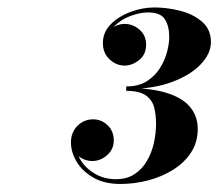

<svg xmlns="http://www.w3.org/2000/svg" viewBox="-20 -932 572 502"><path d="M295 -451Q252.5 -451 223.8 -467.8Q195 -484.5 180.2 -509.5Q165.5 -534.5 165.5 -559.5Q165.5 -586 182.5 -603Q199.5 -620 223.5 -620Q245.5 -620 261.5 -604.5Q277.5 -589 277.5 -564.5Q277.5 -542 260.2 -526.5Q243 -511 221.5 -511Q200.5 -511 183.2 -525.5Q166 -540 166 -559.5H177.5Q177.5 -535 191.2 -513Q205 -491 229 -477.2Q253 -463.5 283 -463.5Q312 -463.5 332 -476.8Q352 -490 364.5 -511.8Q377 -533.5 382.5 -559Q388 -584.5 388 -609Q388 -631 383.2 -650.5Q378.5 -670 361.8 -682.2Q345 -694.5 310 -694.5V-702Q374.5 -702 416 -689Q457.5 -676 477.2 -652Q497 -628 497 -595Q497 -559.5 479.2 -532.8Q461.5 -506 432 -487.8Q402.5 -469.5 366.8 -460.2Q331 -451 295 -451ZM310 -699V-706Q343 -706 364.8 -720.2Q386.5 -734.5 399.2 -755.5Q412 -776.5 417.2 -798Q422.5 -819.5 422.5 -834.5Q422.5 -864 411 -881.8Q399.5 -899.5 367 -899.5Q346.5 -899.5 321.8 -890.5Q297 -881.5 279.2 -863.8Q261.5 -846 261.5 -819.5H250Q250 -841.5 268.2 -855.5Q286.5 -869.5 306 -869.5Q327.5 -869.5 344.8 -854.5Q362 -839.5 362 -815.5Q362 -789.5 343.8 -775Q325.5 -760.5 306 -760.5Q284 -760.5 266.5 -776.8Q249 -793 249 -819.5Q249 -848 269.8 -868.8Q290.5 -889.5 321.8 -901Q353 -912.5 383.5 -912.5Q417 -912.5 451.2 -903.8Q485.5 -895 508.5 -875Q531.5 -855 531.5 -822Q531.5 -792 504.8 -763.8Q478 -735.5 428.5 -717.2Q379 -699 310 -699Z"/></svg>

Font: Bodoni Moda 11pt ExtraBold
Style: Italic
Weight: 800
Italic angle: -13°
Version: Version 2.004